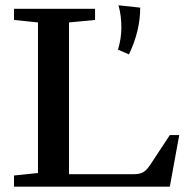

<svg xmlns="http://www.w3.org/2000/svg" viewBox="-20 -696 730 716"><path d="M419.9 -510.7Q432.6 -551.8 432.6 -593.8Q432.6 -638.2 421.9 -676.3L502.9 -667.5Q502.9 -581.1 460.9 -493.2ZM32.2 0V-41.5L121.6 -50.8V-612.3L32.2 -621.6V-663.1H334.5V-621.6L237.3 -612.3V-46.4H478.5Q501 -46.4 513.4 -53.5Q525.9 -60.5 539.1 -79.6L613.3 -192.4H648.4L613.3 0Z"/></svg>

Font: Elstob 6pt Medium
Style: Regular
Weight: 500
Designer: Peter S. Baker
Version: Version 1.015